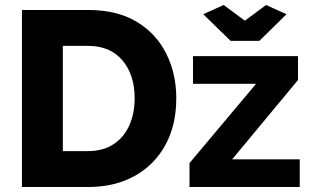

<svg xmlns="http://www.w3.org/2000/svg" viewBox="-20 -750 1250 770"><path d="M877 -730 962 -667 1047 -730 1129 -693 1020 -586H905L795 -693ZM68 0V-710H333Q450 -710 528.5 -662.5Q607 -615 647 -534.5Q687 -454 687 -356Q687 -248 643 -168Q599 -88 519.5 -44Q440 0 333 0ZM520 -356Q520 -450 471 -508Q422 -566 333 -566H232V-144H333Q393 -144 435 -171.5Q477 -199 498.5 -247Q520 -295 520 -356ZM740 -96 1007 -414H754V-525H1175V-429L911 -111H1182V0H740Z"/></svg>

Font: Raleway ExtraBold
Style: Regular
Weight: 800
Designer: Matt McInerney, Pablo Impallari, Rodrigo Fuenzalida
Foundry: Matt McInerney, Pablo Impallari, Rodrigo Fuenzalida
Version: Version 4.026